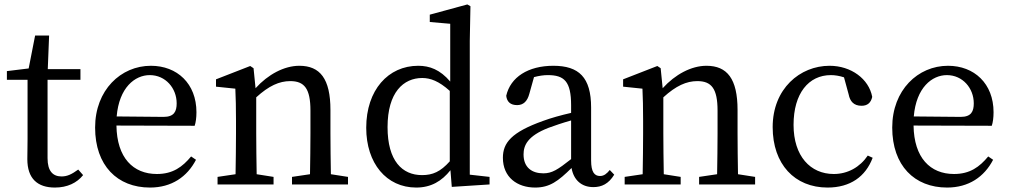

<svg xmlns="http://www.w3.org/2000/svg" viewBox="-20 -830 4542 864"><path d="M332 -67C303 -46 283 -36 257 -36C218 -36 194 -60 194 -118V-471H342V-519H195L201 -670H138L109 -522L11 -510V-471H104V-205C104 -164 103 -140 103 -114C103 -26 149 14 227 14C283 14 326 -7 354 -42Z M505 -306C516 -436 587 -492 654 -492C725 -492 775 -433 775 -365C775 -329 764 -304 716 -304ZM856 -264C861 -279 864 -300 864 -325C864 -454 777 -534 659 -534C524 -534 408 -425 408 -256C408 -85 508 14 655 14C752 14 822 -34 862 -111L840 -126C801 -79 758 -47 686 -47C579 -47 506 -120 504 -265Z M1469 -46C1468 -101 1467 -177 1467 -230V-335C1467 -476 1420 -534 1327 -534C1259 -534 1186 -495 1130 -433L1121 -523L1106 -533L952 -473V-440L1039 -431C1041 -387 1042 -349 1042 -287V-230C1042 -179 1041 -102 1040 -46L959 -34V0H1211V-34L1135 -46C1134 -102 1133 -179 1133 -230V-392C1190 -444 1237 -465 1286 -465C1350 -465 1377 -431 1377 -332V-230C1377 -177 1376 -101 1375 -46L1294 -34V0H1546V-34Z M2004 -104C1962 -57 1927 -42 1879 -42C1790 -42 1724 -106 1724 -258C1724 -415 1796 -479 1880 -479C1917 -479 1955 -465 2004 -421ZM2094 -44V-646L2097 -802L2083 -810L1914 -764V-731L2006 -723V-463C1960 -517 1913 -534 1862 -534C1727 -534 1628 -425 1628 -255C1628 -95 1719 14 1853 14C1920 14 1968 -15 2007 -64L2013 11L2183 0V-34Z M2550 -114C2489 -66 2464 -50 2425 -50C2374 -50 2336 -76 2336 -135C2336 -175 2353 -218 2449 -255C2473 -264 2511 -277 2550 -288ZM2724 -65C2710 -48 2698 -38 2680 -38C2655 -38 2640 -56 2640 -108V-346C2640 -482 2585 -534 2470 -534C2357 -534 2277 -483 2258 -399C2261 -372 2277 -357 2307 -357C2335 -357 2353 -374 2362 -408L2383 -483C2406 -489 2426 -492 2445 -492C2519 -492 2550 -464 2550 -356V-322C2506 -312 2459 -299 2424 -286C2281 -235 2243 -187 2243 -120C2243 -32 2308 14 2388 14C2454 14 2492 -15 2552 -74C2561 -21 2596 12 2650 12C2688 12 2719 -3 2744 -44Z M3301 -46C3300 -101 3299 -177 3299 -230V-335C3299 -476 3252 -534 3159 -534C3091 -534 3018 -495 2962 -433L2953 -523L2938 -533L2784 -473V-440L2871 -431C2873 -387 2874 -349 2874 -287V-230C2874 -179 2873 -102 2872 -46L2791 -34V0H3043V-34L2967 -46C2966 -102 2965 -179 2965 -230V-392C3022 -444 3069 -465 3118 -465C3182 -465 3209 -431 3209 -332V-230C3209 -177 3208 -101 3207 -46L3126 -34V0H3378V-34Z M3885 -130C3850 -78 3795 -47 3732 -47C3627 -47 3551 -127 3551 -268C3551 -410 3619 -492 3719 -492C3736 -492 3757 -489 3778 -482L3799 -405C3805 -374 3822 -354 3857 -354C3883 -354 3899 -367 3905 -394C3890 -475 3810 -534 3713 -534C3580 -534 3457 -431 3457 -258C3457 -91 3556 14 3704 14C3806 14 3875 -35 3907 -120Z M4092 -306C4103 -436 4174 -492 4241 -492C4312 -492 4362 -433 4362 -365C4362 -329 4351 -304 4303 -304ZM4443 -264C4448 -279 4451 -300 4451 -325C4451 -454 4364 -534 4246 -534C4111 -534 3995 -425 3995 -256C3995 -85 4095 14 4242 14C4339 14 4409 -34 4449 -111L4427 -126C4388 -79 4345 -47 4273 -47C4166 -47 4093 -120 4091 -265Z"/></svg>

Font: Noto Serif CJK JP Medium
Style: Regular
Weight: 500
Designer: Ryoko NISHIZUKA 西塚涼子 (kana & ideographs); Frank Grießhammer (Latin, Greek & Cyrillic); Wenlong ZHANG 张文龙 (bopomofo); San
Foundry: Adobe Systems Incorporated
Version: Version 1.000;PS 1;hotconv 16.6.53;makeotf.lib2.5.65590